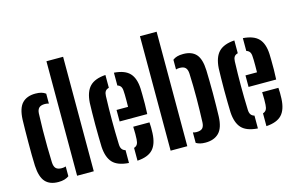

<svg xmlns="http://www.w3.org/2000/svg" viewBox="-98 -1044 1999 1296"><g transform="rotate(-15 901.0 -396.0)"><path d="M42 -139Q40.5 -172 40 -214.8Q39.5 -257.5 39.8 -302.5Q40 -347.5 40.5 -388.8Q41 -430 42 -461Q45.5 -541 78.2 -574.8Q111 -608.5 170 -608.5Q194 -608.5 211 -603.8Q228 -599 241.5 -589V-519.5Q229 -524 214 -524Q186 -524 173.2 -511.5Q160.5 -499 159 -473.5Q156.5 -417 155.8 -356.8Q155 -296.5 155.8 -238.2Q156.5 -180 158.5 -131Q160 -101.5 172.8 -88.8Q185.5 -76 213.5 -76Q229.5 -76 241.5 -80.5V-12Q227.5 -2 209.8 3.2Q192 8.5 168 8.5Q107.5 8.5 76.8 -25.8Q46 -60 42 -139ZM299.5 0V-800H416V0Z M509.5 -145.5Q508.5 -175 507.8 -216Q507 -257 507 -301.2Q507 -345.5 507.8 -385.5Q508.5 -425.5 509.5 -453Q514.5 -529.5 549.8 -566Q585 -602.5 660 -607.5V-518Q642 -513.5 634.5 -501.5Q627 -489.5 626.5 -469.5Q625 -424 624.2 -382.2Q623.5 -340.5 623.5 -300.2Q623.5 -260 624.2 -219Q625 -178 626.5 -133Q627 -111 635 -99Q643 -87 660 -82V7.5Q582 2 548 -34.5Q514 -71 509.5 -145.5ZM719.5 7.5V-82Q735.5 -87 742.8 -99.2Q750 -111.5 751 -133.5Q752 -148.5 752.2 -170.8Q752.5 -193 751 -221.5H864.5Q866 -210 866.2 -185.8Q866.5 -161.5 865.5 -145.5Q862 -70 828.2 -33.8Q794.5 2.5 719.5 7.5ZM671.5 -279.5V-360H752Q752.5 -383 752.5 -405.5Q752.5 -428 752.2 -445.2Q752 -462.5 751 -469.5Q750.5 -490.5 742.8 -502Q735 -513.5 719.5 -518V-607.5Q794.5 -602 828.2 -566.2Q862 -530.5 865.5 -457.5Q866 -445.5 866.5 -415.8Q867 -386 866.8 -349Q866.5 -312 864.5 -279.5Z M953 0V-800H1069.5V0ZM1130 -7V-80Q1136 -78 1142.2 -77Q1148.5 -76 1155.5 -76Q1184.5 -76 1196.8 -89Q1209 -102 1210 -129.5Q1211.5 -168 1212.5 -209.8Q1213.5 -251.5 1213.8 -295.2Q1214 -339 1213.2 -382.8Q1212.5 -426.5 1210.5 -469Q1209.5 -496.5 1197.2 -510.2Q1185 -524 1155.5 -524Q1142 -524 1130 -520V-588Q1143 -598.5 1160.8 -603.5Q1178.5 -608.5 1203 -608.5Q1262.5 -608.5 1293 -574.8Q1323.5 -541 1326.5 -461Q1327.5 -429.5 1328.2 -387.5Q1329 -345.5 1329 -300.5Q1329 -255.5 1328.2 -213.2Q1327.5 -171 1326.5 -139Q1323.5 -60 1289.8 -25.8Q1256 8.5 1195.5 8.5Q1174 8.5 1158.2 4.5Q1142.5 0.5 1130 -7Z M1410.5 -145.5Q1409.5 -175 1408.8 -216Q1408 -257 1408 -301.2Q1408 -345.5 1408.8 -385.5Q1409.5 -425.5 1410.5 -453Q1415.5 -529.5 1450.8 -566Q1486 -602.5 1561 -607.5V-518Q1543 -513.5 1535.5 -501.5Q1528 -489.5 1527.5 -469.5Q1526 -424 1525.2 -382.2Q1524.5 -340.5 1524.5 -300.2Q1524.5 -260 1525.2 -219Q1526 -178 1527.5 -133Q1528 -111 1536 -99Q1544 -87 1561 -82V7.5Q1483 2 1449 -34.5Q1415 -71 1410.5 -145.5ZM1620.5 7.5V-82Q1636.5 -87 1643.8 -99.2Q1651 -111.5 1652 -133.5Q1653 -148.5 1653.2 -170.8Q1653.5 -193 1652 -221.5H1765.5Q1767 -210 1767.2 -185.8Q1767.5 -161.5 1766.5 -145.5Q1763 -70 1729.2 -33.8Q1695.5 2.5 1620.5 7.5ZM1572.5 -279.5V-360H1653Q1653.5 -383 1653.5 -405.5Q1653.5 -428 1653.2 -445.2Q1653 -462.5 1652 -469.5Q1651.5 -490.5 1643.8 -502Q1636 -513.5 1620.5 -518V-607.5Q1695.5 -602 1729.2 -566.2Q1763 -530.5 1766.5 -457.5Q1767 -445.5 1767.5 -415.8Q1768 -386 1767.8 -349Q1767.5 -312 1765.5 -279.5Z"/></g></svg>

Font: Big Shoulders Stencil Text Thin
Style: Bold
Weight: 700
Version: Version 2.001